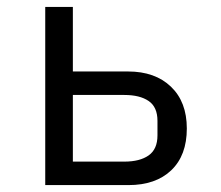

<svg xmlns="http://www.w3.org/2000/svg" viewBox="-20 -536 640 556"><path d="M111 -516H191V-329H351Q429 -329 475 -285Q521 -241 521 -164Q521 -86 476 -43Q431 0 352 0H111ZM340 -68Q385 -68 410.5 -86Q436 -104 436 -144V-186Q436 -226 410.5 -243.5Q385 -261 340 -261H191V-68Z"/></svg>

Font: IBM Plex Mono
Style: Regular
Weight: 400
Monospace: yes
Designer: Mike Abbink, Paul van der Laan, Pieter van Rosmalen
Foundry: Bold Monday
Version: Version 2.3